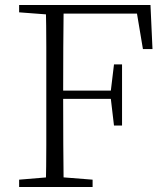

<svg xmlns="http://www.w3.org/2000/svg" viewBox="-20 -743 662 763"><path d="M56 0V-29L188 -40H209L348 -29V0ZM162 0Q164 -83 164 -166Q164 -249 164 -333V-390Q164 -474 164 -557.5Q164 -641 162 -723H233Q232 -641 231.5 -556Q231 -471 231 -377V-357Q231 -255 231.5 -169Q232 -83 233 0ZM198 -350V-383H440V-350ZM433 -244 420 -354V-379L433 -487H465V-244ZM56 -694V-723H198V-684H188ZM548 -548 520 -715 555 -689H198V-723H578L586 -548Z"/></svg>

Font: Noto Serif KR
Style: Regular
Weight: 200
Designer: Ryoko NISHIZUKA 西塚涼子 (kana & ideographs); Frank Grießhammer (Latin, Greek & Cyrillic); Wenlong ZHANG 张文龙 (bopomofo); San
Foundry: Adobe
Version: Version 2.001;hotconv 1.1.0;makeotfexe 2.6.0